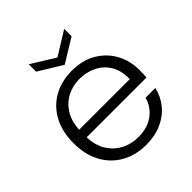

<svg xmlns="http://www.w3.org/2000/svg" viewBox="-202 -880 1026 1026"><g transform="rotate(-45 311.0 -366.5)"><path d="M566 -173Q554 -121 521 -80Q488 -39 436 -15.5Q384 8 316 8Q239 8 178 -26Q117 -60 82.5 -123Q48 -186 48 -273Q48 -360 82 -423Q116 -486 176.5 -520Q237 -554 316 -554Q396 -554 454 -519.5Q512 -485 543 -428Q574 -371 574 -301Q574 -284 573.5 -272Q573 -260 572 -246H120Q122 -182 150 -138.5Q178 -95 221.5 -73Q265 -51 316 -51Q386 -51 431.5 -84.5Q477 -118 492 -173ZM313 -494Q264 -494 221.5 -473Q179 -452 151.5 -409.5Q124 -367 120 -303H503Q504 -367 478 -409.5Q452 -452 408 -473Q364 -494 313 -494ZM445 -741V-685L311 -603L177 -685V-741L311 -658Z"/></g></svg>

Font: Poppins Light
Style: Regular
Weight: 300
Designer: Ninad Kale (Devanagari), Jonny Pinhorn (Latin)
Version: Version 5.002